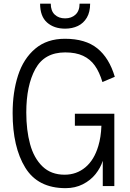

<svg xmlns="http://www.w3.org/2000/svg" viewBox="-20 -1006 704 1038"><path d="M384.8 -391.1H598.1V0H535.6V-136.7Q523.4 -98.6 496.6 -64.9Q469.7 -31.2 428.2 -10Q386.7 11.2 334.5 11.2Q184.6 11.2 116.5 -99.9Q48.3 -210.9 48.3 -394.5Q48.3 -507.8 77.6 -598.4Q106.9 -689 170.4 -742.7Q233.9 -796.4 331.1 -796.4Q441.9 -796.4 506.1 -744.6Q570.3 -692.9 600.6 -590.8L533.7 -562.5Q517.6 -616.2 492.9 -651.1Q468.3 -686 429.2 -704.3Q390.1 -722.7 332.5 -722.7Q220.2 -722.7 171.1 -633.1Q122.1 -543.5 122.1 -397.9Q122.1 -302.2 142.6 -226.8Q163.1 -151.4 209.5 -106.4Q255.9 -61.5 329.1 -61.5Q393.6 -61.5 441.4 -101.3Q489.3 -141.1 511.7 -217.3Q525.9 -264.2 528.3 -326.2H384.8ZM196.8 -986.3H254.4Q254.4 -947.3 275.9 -927Q297.4 -906.7 332 -906.7Q366.2 -906.7 388.2 -927Q410.2 -947.3 410.2 -986.3H467.3Q467.3 -940.9 449.5 -910.6Q431.6 -880.4 401.1 -865.7Q370.6 -851.1 332 -851.1Q272 -851.1 234.4 -884.3Q196.8 -917.5 196.8 -986.3Z"/></svg>

Font: Decalotype Light
Style: Regular
Weight: 300
Designer: Alfredo Marco Pradil
Foundry: Alfredo Marco Pradil
Version: Version 1.0